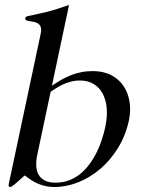

<svg xmlns="http://www.w3.org/2000/svg" viewBox="-20 -750 596 778"><path d="M190.4 -402.8Q209.5 -415.5 228.3 -426.5Q247.1 -437.5 267.1 -445.3Q287.1 -453.1 309.1 -457.5Q331.1 -461.9 356 -461.9Q398.9 -461.9 430.4 -445.6Q461.9 -429.2 480.5 -401.6Q499 -374 504.9 -337.9Q510.7 -301.8 502.4 -262.2Q489.3 -201.2 458.7 -151.4Q428.2 -101.6 387 -66.2Q345.7 -30.8 297.4 -11.5Q249 7.8 199.7 7.8Q180.2 7.8 163.6 3.9Q147 0 132.6 -6.3Q118.2 -12.7 105.2 -21.2Q92.3 -29.8 80.1 -39.1Q64 -24.9 53.7 -15.6Q43.5 -6.3 37.1 -1.2Q30.8 3.9 27.1 5.9Q23.4 7.8 21 7.8Q12.7 7.8 15.6 -4.9L145 -613.8Q148.4 -630.9 145 -640.4Q141.6 -649.9 134 -654.8Q126.5 -659.7 117.2 -661.4Q107.9 -663.1 99.9 -664.3Q91.8 -665.5 86.4 -667.7Q81.1 -669.9 82.5 -675.8Q84 -682.6 90.8 -684.3Q97.7 -686 116.2 -689.7Q134.8 -693.4 169.2 -701.7Q203.6 -710 259.8 -730ZM130.9 -122.1Q125.5 -96.7 127 -75.9Q128.4 -55.2 137.5 -40.5Q146.5 -25.9 163.1 -17.8Q179.7 -9.8 204.6 -9.8Q234.9 -9.8 260.3 -19.5Q285.6 -29.3 306.2 -46.1Q326.7 -63 343 -85.4Q359.4 -107.9 371.8 -133.1Q384.3 -158.2 392.8 -184.6Q401.4 -210.9 406.7 -235.8Q415.5 -277.8 412.4 -312.3Q409.2 -346.7 395.5 -371.6Q381.8 -396.5 358.6 -410.2Q335.4 -423.8 304.7 -423.8Q284.2 -423.8 266.4 -418.9Q248.5 -414.1 233.4 -407Q218.3 -399.9 206.1 -391.8Q193.8 -383.8 185.1 -377.9Z"/></svg>

Font: XB Zar
Style: Italic
Weight: 400
Italic angle: -12°
Designer: Behnam
Foundry: Irmug
Version: Version 8.005 2009